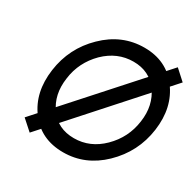

<svg xmlns="http://www.w3.org/2000/svg" viewBox="-158 -879 1068 1058"><g transform="rotate(30 376.0 -350.0)"><path d="M457 -615Q559 -615 615 -538Q643 -499 653.5 -452Q664 -405 656 -350Q641 -240 562 -162Q484 -85 382 -85Q279 -85 224 -162Q167 -240 183 -350Q190 -405 213.5 -452Q237 -499 276 -538Q355 -615 457 -615ZM471 -712Q328 -712 220 -606Q112 -501 91 -350Q70 -198 148 -94Q226 12 369 12Q509 12 616 -91Q727 -198 748 -350Q769 -502 690 -607Q612 -712 471 -712ZM156 10 748 -651 683 -710 90 -49Z"/></g></svg>

Font: Unageo
Style: Medium-Italic
Weight: 500
Designer: Richard Sepsi
Foundry: Richard Sepsi
Version: Version 2.000